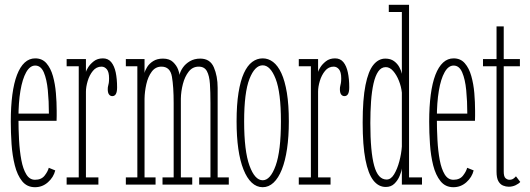

<svg xmlns="http://www.w3.org/2000/svg" viewBox="-20 -770 2210 801"><path d="M126 11Q92.5 11 72.2 -14.2Q52 -39.5 41.8 -80.2Q31.5 -121 28.2 -169Q25 -217 25 -262.5Q25 -325.5 31.5 -374.8Q38 -424 51 -457.8Q64 -491.5 83 -509Q102 -526.5 127 -526.5Q156 -526.5 173.8 -506Q191.5 -485.5 200.8 -452.8Q210 -420 213.2 -381.8Q216.5 -343.5 216.5 -308Q216.5 -297 216.5 -286.5Q216.5 -276 216 -266H50.5V-296H184Q184 -348 179.5 -393.8Q175 -439.5 162.8 -468Q150.5 -496.5 127 -496.5Q105 -496.5 89.2 -468.5Q73.5 -440.5 65.2 -391.2Q57 -342 57 -278Q57 -231.5 59.5 -185.8Q62 -140 69 -102.5Q76 -65 89.8 -42.5Q103.5 -20 126 -20Q152.5 -20 166 -37.2Q179.5 -54.5 183.5 -70L210.5 -59Q203.5 -30.5 180.2 -9.8Q157 11 126 11Z M258 0V-30H308.5V-493.5H258V-523.5H338.5V-470Q339 -474.5 347.2 -488.2Q355.5 -502 371 -514.2Q386.5 -526.5 409.5 -526.5Q431 -526.5 444 -510.8Q457 -495 462.8 -467.8Q468.5 -440.5 468.5 -405.5Q468.5 -387 463.5 -378Q458.5 -369 448.5 -369Q440 -369 434.8 -376Q429.5 -383 429.5 -398Q429.5 -406 431 -411.2Q432.5 -416.5 433.8 -423.8Q435 -431 435 -443.5Q435 -469.5 425.8 -480.8Q416.5 -492 403.5 -492Q382 -492 367.5 -474.2Q353 -456.5 345.8 -432Q338.5 -407.5 338.5 -387.5V-30H390.5V0Z M505 0V-30H553V-493.5H505V-523.5H583V-465.5Q585 -476 593.8 -490.2Q602.5 -504.5 619 -515Q635.5 -525.5 660 -525.5Q687 -525.5 702 -511Q717 -496.5 723 -480Q729 -463.5 729 -457.5Q732 -472.5 743 -488.2Q754 -504 772.5 -514.8Q791 -525.5 815.5 -525.5Q856.5 -525.5 872.2 -489Q888 -452.5 888 -403.5V-30H934.5V0H811V-30H858V-340Q858 -385.5 855.8 -419.8Q853.5 -454 843.2 -473Q833 -492 809 -492Q783.5 -492 767.2 -471.2Q751 -450.5 743 -419.5Q735 -388.5 734.5 -358V-30H782V0H658V-30H704.5V-340Q704.5 -408.5 697.2 -450.2Q690 -492 653.5 -492Q628.5 -492 613 -471Q597.5 -450 590.5 -419Q583.5 -388 583 -358V-30H629V0Z M1076 11Q1050.5 11 1030.2 -8Q1010 -27 995.8 -62.8Q981.5 -98.5 974.2 -149.2Q967 -200 967 -263.5Q967 -333 975 -383Q983 -433 997.5 -464.8Q1012 -496.5 1032 -511.5Q1052 -526.5 1076 -526.5Q1099.5 -526.5 1119.2 -511.5Q1139 -496.5 1153.8 -464.8Q1168.5 -433 1176.8 -383Q1185 -333 1185 -263.5Q1185 -200 1177.5 -149.2Q1170 -98.5 1155.8 -62.8Q1141.5 -27 1121.2 -8Q1101 11 1076 11ZM1076 -18Q1108 -18 1130 -79Q1152 -140 1152 -263.5Q1152 -384.5 1130 -441Q1108 -497.5 1076 -497.5Q1043 -497.5 1020.8 -441Q998.5 -384.5 998.5 -263.5Q998.5 -140 1020.8 -79Q1043 -18 1076 -18Z M1226.5 0V-30H1277V-493.5H1226.5V-523.5H1307V-470Q1307.5 -474.5 1315.8 -488.2Q1324 -502 1339.5 -514.2Q1355 -526.5 1378 -526.5Q1399.5 -526.5 1412.5 -510.8Q1425.5 -495 1431.2 -467.8Q1437 -440.5 1437 -405.5Q1437 -387 1432 -378Q1427 -369 1417 -369Q1408.5 -369 1403.2 -376Q1398 -383 1398 -398Q1398 -406 1399.5 -411.2Q1401 -416.5 1402.2 -423.8Q1403.5 -431 1403.5 -443.5Q1403.5 -469.5 1394.2 -480.8Q1385 -492 1372 -492Q1350.5 -492 1336 -474.2Q1321.5 -456.5 1314.2 -432Q1307 -407.5 1307 -387.5V-30H1359V0Z M1589.5 10Q1559 10 1537.5 -17.5Q1516 -45 1504.5 -104.2Q1493 -163.5 1493 -259Q1493 -356.5 1504.8 -415Q1516.5 -473.5 1537.8 -499.5Q1559 -525.5 1587.5 -525.5Q1609.5 -525.5 1623.8 -515Q1638 -504.5 1646 -489.8Q1654 -475 1656.5 -462V-720H1602V-750H1686.5V-30H1740.5V0H1656.5V-67.5Q1655 -54.5 1647.2 -36Q1639.5 -17.5 1625.5 -3.8Q1611.5 10 1589.5 10ZM1593 -21Q1611 -21 1624.2 -43Q1637.5 -65 1646 -97Q1654.5 -129 1656.5 -159V-383.5Q1654 -408.5 1644.2 -433Q1634.5 -457.5 1620.2 -473.8Q1606 -490 1589.5 -490Q1570.5 -490 1558 -471.8Q1545.5 -453.5 1538.2 -421.2Q1531 -389 1528 -346.8Q1525 -304.5 1525 -256.5Q1525 -196.5 1529 -152.2Q1533 -108 1541 -78.8Q1549 -49.5 1562 -35.2Q1575 -21 1593 -21Z M1871.5 11Q1838 11 1817.8 -14.2Q1797.5 -39.5 1787.2 -80.2Q1777 -121 1773.8 -169Q1770.5 -217 1770.5 -262.5Q1770.5 -325.5 1777 -374.8Q1783.5 -424 1796.5 -457.8Q1809.5 -491.5 1828.5 -509Q1847.5 -526.5 1872.5 -526.5Q1901.5 -526.5 1919.2 -506Q1937 -485.5 1946.2 -452.8Q1955.5 -420 1958.8 -381.8Q1962 -343.5 1962 -308Q1962 -297 1962 -286.5Q1962 -276 1961.5 -266H1796V-296H1929.5Q1929.5 -348 1925 -393.8Q1920.5 -439.5 1908.2 -468Q1896 -496.5 1872.5 -496.5Q1850.5 -496.5 1834.8 -468.5Q1819 -440.5 1810.8 -391.2Q1802.5 -342 1802.5 -278Q1802.5 -231.5 1805 -185.8Q1807.5 -140 1814.5 -102.5Q1821.5 -65 1835.2 -42.5Q1849 -20 1871.5 -20Q1898 -20 1911.5 -37.2Q1925 -54.5 1929 -70L1956 -59Q1949 -30.5 1925.8 -9.8Q1902.5 11 1871.5 11Z M2102.5 9Q2090.5 9 2078.8 4.2Q2067 -0.5 2059.2 -14Q2051.5 -27.5 2051.5 -54.5V-493.5H1995V-523.5H2051.5Q2051.5 -543.5 2051.5 -568Q2051.5 -592.5 2051.5 -616.8Q2051.5 -641 2051.5 -660H2081.5V-523.5H2149V-493.5H2081.5V-54.5Q2081.5 -33 2089.2 -26.5Q2097 -20 2105 -20Q2115.5 -20 2122 -24.8Q2128.5 -29.5 2132.5 -34.5L2150.5 -11Q2144 -3.5 2130.8 2.8Q2117.5 9 2102.5 9Z"/></svg>

Font: Imbue Thin
Style: Regular
Weight: 100
Designer: Tyler Finck
Foundry: Etcetera Type Company
Version: Version 1.102